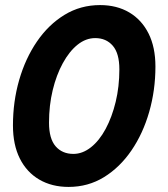

<svg xmlns="http://www.w3.org/2000/svg" viewBox="-20 -723 662 756"><path d="M250 13Q184 13 134.5 -16Q85 -45 58 -99Q31 -153 31 -229Q31 -323 55.5 -408Q80 -493 125.5 -559.5Q171 -626 234 -664.5Q297 -703 374 -703Q440 -703 489 -674Q538 -645 565 -591Q592 -537 592 -461Q592 -368 567.5 -282.5Q543 -197 497.5 -130.5Q452 -64 389.5 -25.5Q327 13 250 13ZM269 -117Q305 -117 338 -143Q371 -169 396 -215.5Q421 -262 435.5 -322Q450 -382 450 -450Q450 -513 424 -543Q398 -573 355 -573Q318 -573 285.5 -547Q253 -521 227.5 -474.5Q202 -428 187.5 -368Q173 -308 173 -240Q173 -177 199 -147Q225 -117 269 -117Z"/></svg>

Font: Radio Canada Big SemiBold
Style: Italic
Weight: 600
Italic angle: -12°
Designer: Étienne Aubert Bonn
Foundry: Coppers and Brasses
Version: Version 1.001